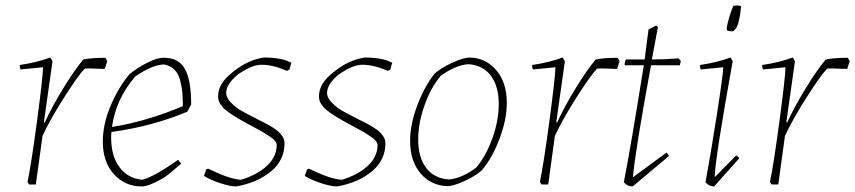

<svg xmlns="http://www.w3.org/2000/svg" viewBox="-20 -664 3078 691"><path d="M85 0 79 -9Q92 -70 113 -226.5Q134 -383 135 -422L54 -414Q51 -420 51 -430Q112 -439 161 -457L169 -444L138 -224L141 -223Q167 -280 208.5 -347.5Q250 -415 280 -450Q310 -456 359 -456L366 -444L357 -416Q354 -416 337.5 -416.5Q321 -417 309.5 -417.5Q298 -418 285 -417Q263 -395 212.5 -316Q162 -237 133 -175L109 0Z M490 7Q430 7 390 -37Q350 -81 350 -155Q350 -216 377.5 -282Q405 -348 446 -397Q474 -420 510.5 -438.5Q547 -457 569 -456Q621 -457 644.5 -417.5Q668 -378 668 -288L654 -262Q528 -209 381 -189Q380 -181 380 -165Q381 -101 410.5 -61.5Q440 -22 492 -17Q535 -28 621 -89L632 -75Q588 -36 569 -24Q516 7 490 7ZM467 -389Q397 -308 383 -207Q508 -227 638 -282Q638 -313 636 -333Q634 -353 628 -376Q622 -399 608 -413Q594 -427 572 -432Q530 -432 467 -389Z M830 7Q808 7 772 -5Q736 -17 714 -31L722 -54L729 -57Q807 -19 847 -17Q904 -34 939.5 -66Q975 -98 976 -142Q975 -150 969 -157.5Q963 -165 950.5 -173Q938 -181 928.5 -187Q919 -193 900 -203Q881 -213 872 -218Q868 -220 855 -227.5Q842 -235 837.5 -237.5Q833 -240 822 -247Q811 -254 806 -257.5Q801 -261 793 -267.5Q785 -274 781 -279Q777 -284 772.5 -290.5Q768 -297 766.5 -304Q765 -311 765 -318Q765 -364 817 -404Q870 -448 930 -457Q994 -457 1029 -438L1026 -430L1022 -414L1013 -409Q962 -431 921 -431Q886 -431 835 -395Q794 -361 794 -329Q794 -312 811.5 -294.5Q829 -277 845 -267.5Q861 -258 895 -241Q900 -238 912 -232Q924 -226 930 -223Q936 -220 946 -214.5Q956 -209 962 -205Q968 -201 975.5 -195.5Q983 -190 987.5 -185Q992 -180 996 -174Q1000 -168 1002 -161.5Q1004 -155 1004 -148Q1004 -87 954.5 -46.5Q905 -6 830 7Z M1193 7Q1171 7 1135 -5Q1099 -17 1077 -31L1085 -54L1092 -57Q1170 -19 1210 -17Q1267 -34 1302.5 -66Q1338 -98 1339 -142Q1338 -150 1332 -157.5Q1326 -165 1313.5 -173Q1301 -181 1291.5 -187Q1282 -193 1263 -203Q1244 -213 1235 -218Q1231 -220 1218 -227.5Q1205 -235 1200.5 -237.5Q1196 -240 1185 -247Q1174 -254 1169 -257.5Q1164 -261 1156 -267.5Q1148 -274 1144 -279Q1140 -284 1135.5 -290.5Q1131 -297 1129.5 -304Q1128 -311 1128 -318Q1128 -364 1180 -404Q1233 -448 1293 -457Q1357 -457 1392 -438L1389 -430L1385 -414L1376 -409Q1325 -431 1284 -431Q1249 -431 1198 -395Q1157 -361 1157 -329Q1157 -312 1174.5 -294.5Q1192 -277 1208 -267.5Q1224 -258 1258 -241Q1263 -238 1275 -232Q1287 -226 1293 -223Q1299 -220 1309 -214.5Q1319 -209 1325 -205Q1331 -201 1338.5 -195.5Q1346 -190 1350.5 -185Q1355 -180 1359 -174Q1363 -168 1365 -161.5Q1367 -155 1367 -148Q1367 -87 1317.5 -46.5Q1268 -6 1193 7Z M1591 6Q1531 4 1493.5 -40Q1456 -84 1456 -157Q1456 -216 1481.5 -284Q1507 -352 1544 -399Q1568 -420 1607 -438Q1646 -456 1669 -457Q1728 -456 1766 -411.5Q1804 -367 1804 -294Q1804 -235 1778.5 -166.5Q1753 -98 1715 -52Q1692 -31 1653 -13Q1614 5 1591 6ZM1596 -18Q1644 -23 1694 -61Q1730 -104 1752.5 -167.5Q1775 -231 1775 -289Q1775 -353 1747 -391Q1719 -429 1666 -433Q1620 -430 1566 -391Q1530 -348 1507.5 -284Q1485 -220 1485 -162Q1485 -98 1513.5 -60Q1542 -22 1596 -18Z M1929 0 1923 -9Q1936 -70 1957 -226.5Q1978 -383 1979 -422L1898 -414Q1895 -420 1895 -430Q1956 -439 2005 -457L2013 -444L1982 -224L1985 -223Q2011 -280 2052.5 -347.5Q2094 -415 2124 -450Q2154 -456 2203 -456L2210 -444L2201 -416Q2198 -416 2181.5 -416.5Q2165 -417 2153.5 -417.5Q2142 -418 2129 -417Q2107 -395 2056.5 -316Q2006 -237 1977 -175L1953 0Z M2257 7Q2238 7 2225 -8Q2249 -128 2297 -429H2228Q2228 -444 2233 -450H2300Q2313 -548 2314 -558L2341 -572L2348 -567Q2345 -552 2326 -450Q2375 -450 2422 -454L2430 -445L2427 -429H2323Q2265 -115 2258 -26L2379 -115L2388 -103Z M2597 -554Q2596 -555 2596 -557.5Q2596 -560 2595 -561Q2602 -602 2619 -643Q2637 -646 2647 -642Q2643 -590 2631 -565Q2630 -564 2627.5 -561Q2625 -558 2622.5 -555Q2620 -552 2619 -552Q2612 -550 2597 -554ZM2583 -422 2502 -414Q2499 -420 2499 -430Q2560 -439 2609 -457L2617 -444Q2554 -95 2552 -26L2630 -105L2641 -95L2550 7Q2532 7 2519 -8Q2536 -98 2559.5 -248.5Q2583 -399 2583 -422Z M2757 0 2751 -9Q2764 -70 2785 -226.5Q2806 -383 2807 -422L2726 -414Q2723 -420 2723 -430Q2784 -439 2833 -457L2841 -444L2810 -224L2813 -223Q2839 -280 2880.5 -347.5Q2922 -415 2952 -450Q2982 -456 3031 -456L3038 -444L3029 -416Q3026 -416 3009.5 -416.5Q2993 -417 2981.5 -417.5Q2970 -418 2957 -417Q2935 -395 2884.5 -316Q2834 -237 2805 -175L2781 0Z"/></svg>

Font: Albura ExtraLight
Style: Italic
Weight: 156
Italic angle: -7°
Designer: Mercedes Jáuregui
Foundry: Omnibus-Type Team
Version: Version 1.000